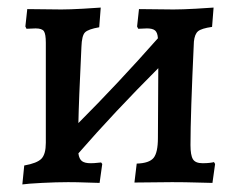

<svg xmlns="http://www.w3.org/2000/svg" viewBox="-20 -481 629 507"><path d="M548 -48 541 2Q531 2 500.5 1Q470 0 434 0L335 1L341 -49Q374 -50 385.5 -64Q397 -78 397 -117L398 -301Q282 -185 187 -76Q189 -61 196.5 -55.5Q204 -50 219 -50Q229 -50 236.5 -51Q244 -52 247 -52L250 -48L243 2Q234 2 209 1Q184 0 160 0Q129 0 90.5 2Q52 4 39 6L44 -44Q78 -50 89.5 -62Q101 -74 101 -104V-368Q101 -391 96 -398.5Q91 -406 74 -406L50 -405L47 -411L52 -457L142 -456Q164 -456 199.5 -458Q235 -460 246 -461L242 -409Q213 -404 204.5 -395.5Q196 -387 195 -357Q188 -212 187 -156Q291 -260 397 -380Q396 -395 389.5 -400.5Q383 -406 368 -406L345 -405L342 -411L347 -457L438 -456Q461 -456 497 -458Q533 -460 544 -461L540 -410Q512 -406 503 -398.5Q494 -391 492 -371Q483 -178 483 -98Q483 -71 489.5 -60.5Q496 -50 515 -50Q526 -50 534 -51Q542 -52 545 -53Z"/></svg>

Font: Alegreya Medium
Style: Regular
Weight: 500
Designer: Juan Pablo del Peral
Foundry: Huerta Tipografica
Version: Version 2.007; ttfautohint (v1.6)